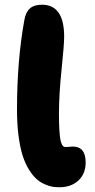

<svg xmlns="http://www.w3.org/2000/svg" viewBox="-20 -808 403 811"><path d="M231 -17.1Q214.8 -17.1 200.4 -19.5Q186 -22 167.2 -30.5Q148.4 -39.1 133.1 -53Q117.7 -66.9 102.1 -92Q86.4 -117.2 75.7 -150.6Q64.9 -184.1 58.3 -234.1Q51.8 -284.2 51.8 -345.2Q51.8 -552.7 83 -724.1Q88.9 -757.3 106.7 -772.7Q124.5 -788.1 157.2 -788.1Q251 -788.1 251 -652.8Q251 -619.6 240 -513.7Q229 -407.7 229 -325.2Q229 -286.6 230.7 -260Q232.4 -233.4 234.9 -219.2Q237.3 -205.1 241.7 -197.5Q246.1 -189.9 249.5 -188.5Q252.9 -187 258.8 -187Q265.6 -187 274.7 -188Q283.7 -189 287.1 -189Q341.8 -189 341.8 -122.1Q341.8 -73.7 311 -45.4Q280.3 -17.1 231 -17.1Z"/></svg>

Font: Shantell Sans Bouncy
Style: Regular
Weight: 800
Designer: Stephen Nixon, Anya Danilova, Shantell Martin
Foundry: Arrow Type
Version: Version 1.006;[9816181b4]